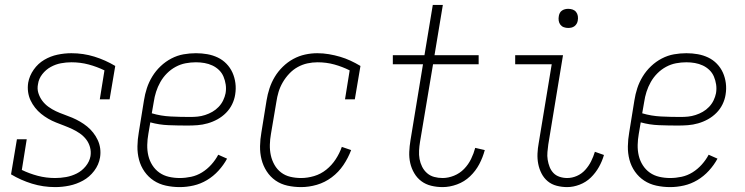

<svg xmlns="http://www.w3.org/2000/svg" viewBox="-20 -755 3040 783"><path d="M205 8Q156 8 110.5 -6Q65 -20 25 -44L49 -187H89L69 -62Q100 -47 134 -38Q168 -29 205 -29Q227 -29 249.5 -33Q272 -37 293 -47.5Q314 -58 329.5 -77Q345 -96 349 -118Q352 -137 347 -155Q342 -173 331 -187Q320 -201 305.5 -211Q291 -221 275 -228.5Q259 -236 242 -242.5Q225 -249 208.5 -255.5Q192 -262 176.5 -271Q161 -280 147.5 -291Q134 -302 123 -316Q112 -330 104.5 -346Q97 -362 94.5 -380.5Q92 -399 95 -418Q100 -446 117.5 -471Q135 -496 160.5 -511Q186 -526 214.5 -532Q243 -538 271 -538Q320 -538 365 -524Q410 -510 450 -486L427 -350H387L406 -468Q375 -483 341.5 -492Q308 -501 271 -501Q250 -501 228.5 -497Q207 -493 187 -482Q167 -471 152.5 -452.5Q138 -434 135 -412Q131 -393 136.5 -375.5Q142 -358 152.5 -344Q163 -330 177.5 -319.5Q192 -309 208 -301.5Q224 -294 241 -288Q258 -282 274.5 -275Q291 -268 306.5 -259Q322 -250 335.5 -239Q349 -228 360 -214Q371 -200 378.5 -184Q386 -168 388.5 -150Q391 -132 388 -113Q383 -83 364 -58Q345 -33 318.5 -18.5Q292 -4 263 2Q234 8 205 8Z M713 8Q684 8 656.5 2Q629 -4 607 -18.5Q585 -33 569.5 -55Q554 -77 547 -103.5Q540 -130 540.5 -158.5Q541 -187 546 -215L567 -345Q571 -371 579 -395.5Q587 -420 601 -443Q615 -466 635 -485Q655 -504 679 -516.5Q703 -529 728.5 -533.5Q754 -538 779 -538Q803 -538 825.5 -534Q848 -530 868 -520.5Q888 -511 903.5 -495Q919 -479 928 -459Q937 -439 940 -416Q943 -393 939 -369Q936 -349 926.5 -329.5Q917 -310 901.5 -294.5Q886 -279 867 -268.5Q848 -258 827 -252Q806 -246 785.5 -244.5Q765 -243 745 -243Q706 -243 667.5 -244.5Q629 -246 593 -256L585 -209Q581 -187 580.5 -164Q580 -141 585 -120Q590 -99 601.5 -81Q613 -63 630 -51Q647 -39 668.5 -34Q690 -29 713 -29Q736 -29 759.5 -34Q783 -39 804 -52Q825 -65 842 -84Q859 -103 870 -124L906 -108Q892 -82 871 -59Q850 -36 824 -20.5Q798 -5 769.5 1.5Q741 8 713 8ZM755 -278Q771 -278 786 -279.5Q801 -281 816.5 -286Q832 -291 846 -299Q860 -307 871.5 -319Q883 -331 890 -345.5Q897 -360 900 -375Q903 -393 900.5 -410Q898 -427 891.5 -442.5Q885 -458 873 -469.5Q861 -481 846 -488Q831 -495 814 -498Q797 -501 779 -501Q758 -501 737 -497Q716 -493 696.5 -482.5Q677 -472 661 -456Q645 -440 634 -420.5Q623 -401 616.5 -380.5Q610 -360 607 -339L599 -293Q636 -282 675.5 -280Q715 -278 755 -278Z M1208 8Q1179 8 1152 2Q1125 -4 1103.5 -19Q1082 -34 1067.5 -56.5Q1053 -79 1046.5 -105Q1040 -131 1040.5 -159Q1041 -187 1046 -215L1067 -345Q1071 -370 1079 -394.5Q1087 -419 1100.5 -441.5Q1114 -464 1133.5 -483Q1153 -502 1176 -514.5Q1199 -527 1224 -532.5Q1249 -538 1274 -538Q1298 -538 1321.5 -534Q1345 -530 1367 -523.5Q1389 -517 1409.5 -507.5Q1430 -498 1450 -486L1427 -350H1387L1406 -468Q1376 -483 1343.5 -492Q1311 -501 1275 -501Q1254 -501 1233.5 -496.5Q1213 -492 1194 -481.5Q1175 -471 1159.5 -454.5Q1144 -438 1133 -419Q1122 -400 1116 -380Q1110 -360 1107 -339L1085 -209Q1081 -187 1080.5 -164.5Q1080 -142 1084.5 -121.5Q1089 -101 1099.5 -82.5Q1110 -64 1126.5 -51.5Q1143 -39 1164 -34Q1185 -29 1208 -29Q1234 -29 1261 -37Q1288 -45 1310.5 -63Q1333 -81 1349 -105.5Q1365 -130 1374 -156L1412 -143Q1400 -111 1380.5 -82Q1361 -53 1333 -32Q1305 -11 1272.5 -1.5Q1240 8 1208 8Z M1785 8Q1761 8 1738.5 2.5Q1716 -3 1698.5 -16Q1681 -29 1669.5 -48.5Q1658 -68 1653 -90Q1648 -112 1649 -135.5Q1650 -159 1654 -183L1705 -493H1582V-530H1711L1745 -735H1786L1752 -530H1932V-493H1746L1693 -177Q1690 -159 1689 -141Q1688 -123 1691 -106.5Q1694 -90 1701.5 -75Q1709 -60 1721.5 -49Q1734 -38 1750.5 -33.5Q1767 -29 1785 -29Q1808 -29 1831.5 -38.5Q1855 -48 1872.5 -66Q1890 -84 1901 -106.5Q1912 -129 1918 -152L1957 -143Q1949 -113 1934.5 -85.5Q1920 -58 1897 -36Q1874 -14 1844 -3Q1814 8 1785 8Z M2293 8Q2271 8 2250 2.5Q2229 -3 2213.5 -16Q2198 -29 2188.5 -47.5Q2179 -66 2175 -86.5Q2171 -107 2172 -129Q2173 -151 2177 -172L2230 -493H2081V-530H2276L2216 -166Q2214 -151 2212.5 -135Q2211 -119 2213.5 -103.5Q2216 -88 2221.5 -74Q2227 -60 2237 -49.5Q2247 -39 2262 -34Q2277 -29 2293 -29Q2313 -29 2332.5 -37.5Q2352 -46 2366.5 -62Q2381 -78 2390.5 -97Q2400 -116 2406 -136L2443 -123Q2436 -98 2422.5 -74Q2409 -50 2389.5 -31Q2370 -12 2344 -2Q2318 8 2293 8ZM2297 -641Q2288 -641 2279.5 -644Q2271 -647 2265.5 -654Q2260 -661 2258.5 -670.5Q2257 -680 2259 -690Q2260 -696 2263 -702Q2266 -708 2272 -712Q2278 -716 2284.5 -717.5Q2291 -719 2297 -719Q2307 -719 2315.5 -716Q2324 -713 2329.5 -706Q2335 -699 2336.5 -689.5Q2338 -680 2336 -670Q2335 -664 2331.5 -658Q2328 -652 2322.5 -648Q2317 -644 2310.5 -642.5Q2304 -641 2297 -641Z M2713 8Q2684 8 2656.5 2Q2629 -4 2607 -18.5Q2585 -33 2569.5 -55Q2554 -77 2547 -103.5Q2540 -130 2540.5 -158.5Q2541 -187 2546 -215L2567 -345Q2571 -371 2579 -395.5Q2587 -420 2601 -443Q2615 -466 2635 -485Q2655 -504 2679 -516.5Q2703 -529 2728.5 -533.5Q2754 -538 2779 -538Q2803 -538 2825.5 -534Q2848 -530 2868 -520.5Q2888 -511 2903.5 -495Q2919 -479 2928 -459Q2937 -439 2940 -416Q2943 -393 2939 -369Q2936 -349 2926.5 -329.5Q2917 -310 2901.5 -294.5Q2886 -279 2867 -268.5Q2848 -258 2827 -252Q2806 -246 2785.5 -244.5Q2765 -243 2745 -243Q2706 -243 2667.5 -244.5Q2629 -246 2593 -256L2585 -209Q2581 -187 2580.5 -164Q2580 -141 2585 -120Q2590 -99 2601.5 -81Q2613 -63 2630 -51Q2647 -39 2668.5 -34Q2690 -29 2713 -29Q2736 -29 2759.5 -34Q2783 -39 2804 -52Q2825 -65 2842 -84Q2859 -103 2870 -124L2906 -108Q2892 -82 2871 -59Q2850 -36 2824 -20.5Q2798 -5 2769.5 1.5Q2741 8 2713 8ZM2755 -278Q2771 -278 2786 -279.5Q2801 -281 2816.5 -286Q2832 -291 2846 -299Q2860 -307 2871.5 -319Q2883 -331 2890 -345.5Q2897 -360 2900 -375Q2903 -393 2900.5 -410Q2898 -427 2891.5 -442.5Q2885 -458 2873 -469.5Q2861 -481 2846 -488Q2831 -495 2814 -498Q2797 -501 2779 -501Q2758 -501 2737 -497Q2716 -493 2696.5 -482.5Q2677 -472 2661 -456Q2645 -440 2634 -420.5Q2623 -401 2616.5 -380.5Q2610 -360 2607 -339L2599 -293Q2636 -282 2675.5 -280Q2715 -278 2755 -278Z"/></svg>

Font: Iosevka Slab Extralight
Style: Italic
Weight: 200
Italic angle: -9°
Monospace: yes
Designer: Belleve Invis
Foundry: Belleve Invis
Version: Version 11.1.1; ttfautohint (v1.8.3)